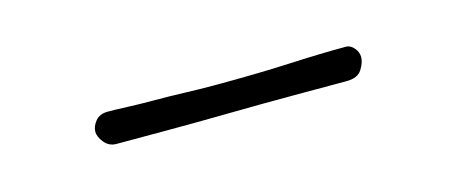

<svg xmlns="http://www.w3.org/2000/svg" viewBox="-22 -358 424 178"><g transform="rotate(-15 190.0 -269.0)"><path d="M307 -285Q311 -285 314.5 -281Q318 -277 318 -272Q318 -267 314 -260.5Q310 -254 299 -254Q279 -254 248.5 -254Q218 -254 186 -253.5Q154 -253 125 -253Q96 -253 78 -253Q71 -253 66.5 -258.5Q62 -264 62 -269Q62 -274 66 -279Q70 -284 78 -284Q85 -284 97 -283.5Q109 -283 123 -283Q137 -283 151.5 -282.5Q166 -282 179 -282Q221 -282 252 -283.5Q283 -285 307 -285Z"/></g></svg>

Font: Life Savers
Style: Regular
Weight: 400
Version: Version 2.001; ttfautohint (v0.93) -l 8 -r 50 -G 200 -x 14 -